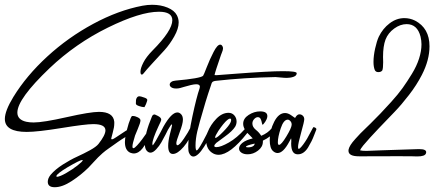

<svg xmlns="http://www.w3.org/2000/svg" viewBox="-24 -720 1823 795"><path d="M211.9 12.2Q224.6 11.2 250.7 -3.9Q276.9 -19 297.6 -35.4Q318.4 -51.8 318.4 -56.2Q318.4 -57.6 316.4 -57.6Q307.6 -57.6 256.3 -27.8Q209.5 0.5 209.5 9.3Q209.5 11.7 211.9 12.2ZM449.2 -215.3V-208.5Q449.2 -193.4 442.9 -171.1Q436.5 -148.9 436.5 -146.5Q436.5 -143.1 439.5 -143.1Q444.3 -143.1 457 -151.9Q500.5 -181.6 522.9 -193.8Q525.9 -195.3 527.8 -195.3Q534.2 -195.3 534.2 -188Q534.2 -175.3 519.5 -167Q506.3 -159.2 496.6 -153.3Q486.8 -147.5 477.8 -141.6Q468.8 -135.7 463.4 -131.8Q458 -127.9 446.3 -119.6Q434.6 -111.3 426.3 -105.5Q412.6 -96.2 400.6 -85.7Q388.7 -75.2 382.1 -68.4Q375.5 -61.5 362.3 -47.4Q349.1 -33.2 342.3 -25.9Q311 4.9 272.5 30Q233.9 55.2 202.6 55.2Q173.8 55.2 173.8 32.7Q173.8 18.6 185.5 3.9Q204.6 -18.6 236.3 -38.8Q268.1 -59.1 295.7 -71.5Q323.2 -84 348.9 -98.1Q374.5 -112.3 383.8 -124Q412.6 -160.6 412.6 -180.2Q412.6 -206.1 362.3 -206.1Q330.1 -206.1 230.7 -189.9Q131.3 -173.8 86.9 -173.8Q-3.9 -173.8 -3.9 -227.5Q-3.9 -260.7 31.2 -318.4Q85.4 -406.7 171.9 -486.1Q258.3 -565.4 362.1 -621.3Q465.8 -677.2 565.9 -696.3Q586.9 -700.2 606 -700.2Q641.6 -700.2 669.9 -688.5Q698.2 -676.8 708.5 -656.7Q715.8 -642.6 715.8 -627Q715.8 -601.6 697.5 -569.1Q679.2 -536.6 657 -512.2Q634.8 -487.8 607.4 -458.3Q580.1 -428.7 570.8 -416.5Q566.9 -411.1 563.5 -411.1Q557.6 -411.1 557.6 -422.9Q557.6 -437.5 569.6 -460.9Q581.5 -484.4 607.4 -510.7Q689.5 -593.3 689.5 -636.2Q689.5 -671.4 634.3 -671.4Q556.2 -671.4 422.6 -605.7Q289.1 -540 181.6 -438Q47.9 -310.5 47.9 -253.9Q47.9 -224.1 85 -215.8Q98.6 -212.9 115.2 -212.9Q154.8 -212.9 252.2 -234.9Q349.6 -256.8 385.7 -256.8Q445.3 -256.8 449.2 -215.3Z M585.9 -305.7Q585.9 -303.2 580.6 -289.1Q580.6 -289.1 574.2 -276.4Q574.2 -276.4 572.8 -276.4Q564.9 -276.4 551.8 -280.8Q538.6 -285.2 538.6 -291Q538.6 -300.3 539.1 -305.7Q539.6 -311 543.2 -316.2Q546.9 -321.3 553.2 -321.3Q555.2 -321.3 560.1 -320.3Q561.5 -319.8 573.7 -315.9Q585.9 -312 585.9 -305.7ZM513.7 -88.4Q493.2 -99.1 493.2 -131.8Q493.2 -155.8 508.8 -208.5Q518.6 -238.3 522.9 -239.7H526.4Q535.6 -239.7 546.6 -234.1Q557.6 -228.5 557.6 -221.7Q557.6 -211.9 546.6 -186.3Q535.6 -160.6 535.2 -158.7Q524.4 -124.5 524.4 -113.8Q524.4 -106.4 528.3 -106.4Q533.2 -106.4 543.9 -118.2Q554.7 -129.9 564.2 -142.8Q573.7 -155.8 584 -170.4Q594.2 -185.1 594.7 -186Q602.1 -195.3 606.4 -195.3Q611.3 -195.3 611.3 -188.5Q611.3 -179.7 604.5 -168.9Q601.1 -163.6 593.8 -149.9Q586.4 -136.2 580.6 -126.7Q574.7 -117.2 566.7 -106.4Q558.6 -95.7 549.1 -90.1Q539.6 -84.5 529.8 -84.5Q524.9 -84.5 517.6 -86.9Z M765.1 -192.4Q767.6 -192.4 771.5 -188.5Q775.4 -184.6 774.9 -182.6Q761.7 -141.1 736.3 -111.8Q710.9 -82.5 691.9 -82.5Q672.4 -82.5 672.4 -115.7Q672.4 -135.7 679.2 -163.1Q688.5 -198.7 688.5 -202.1Q688.5 -205.1 687.5 -205.1Q684.1 -205.1 671.4 -182.6Q671.4 -182.1 661.9 -163.6Q652.3 -145 644 -130.4Q635.7 -115.7 622.8 -101.8Q609.9 -87.9 599.1 -87.9Q589.8 -87.9 582.5 -97.2Q575.7 -106 575.7 -125Q575.7 -167.5 605 -237.3Q607.4 -243.7 611.3 -245.1Q615.2 -246.6 617.9 -245.6Q620.6 -244.6 628.4 -240.7Q643.6 -233.4 643.6 -224.6Q643.6 -219.7 632.3 -197.3Q606.9 -142.6 606.9 -124.5Q606.9 -121.1 607.9 -118.2Q611.3 -120.1 620.6 -136Q629.9 -151.9 641.1 -173.3Q652.3 -194.8 652.8 -195.8Q686 -254.4 710.4 -254.4Q719.7 -254.4 727.1 -245.6Q733.4 -237.8 733.4 -224.6Q733.4 -207.5 719.7 -171.9Q706.1 -136.2 706.1 -127.4Q706.1 -121.6 708.5 -119.1Q709 -118.7 710.9 -118.7Q718.8 -118.7 737.3 -145.8Q755.9 -172.9 765.1 -192.4Z M856 -180.7Q847.2 -153.8 821.3 -112.8Q795.4 -71.8 776.4 -71.8Q765.1 -71.8 758.3 -87.9Q755.4 -94.7 755.4 -113.8Q755.4 -157.2 772.5 -237.3Q789.6 -317.4 802.2 -353.5Q803.7 -357.9 803.7 -360.8Q803.7 -371.1 788.6 -371.1Q779.8 -371.1 766.4 -367.9Q752.9 -364.7 739.3 -360.6Q725.6 -356.4 721.7 -355.5Q713.9 -353.5 705.6 -353.5Q692.9 -353.5 685.8 -358.2Q678.7 -362.8 678.7 -369.6Q678.7 -376 685.1 -380.6Q691.4 -385.3 702.6 -386.2Q806.2 -395.5 816.9 -406.2Q819.3 -408.7 832 -441.7Q844.7 -474.6 860.4 -504.9Q876 -535.2 887.7 -535.2Q891.6 -535.2 894 -532.7Q899.4 -526.9 899.4 -519.5Q899.4 -515.6 898.2 -511.7Q897 -507.8 894.5 -501.5Q892.1 -495.1 891.1 -492.7Q866.7 -422.4 864.3 -409.2Q865.2 -409.2 868.2 -408.9Q871.1 -408.7 872.6 -408.7Q876 -408.7 950.2 -414.6Q1089.8 -425.3 1147.5 -425.3Q1204.6 -425.3 1204.6 -417Q1204.6 -406.7 1191.7 -402.1Q1178.7 -397.5 1163.6 -397.5Q1153.3 -397.5 1137 -399.2Q1120.6 -400.9 1117.2 -400.9H1116.7Q986.3 -398.4 873.5 -385.7Q868.7 -385.3 865.7 -384.8Q862.8 -384.3 860.1 -383.1Q857.4 -381.8 856.2 -381.1Q855 -380.4 853.5 -377.7Q852.1 -375 851.8 -374Q851.6 -373 850.1 -368.4Q848.6 -363.8 847.7 -361.3Q828.6 -306.6 803.7 -217.3Q799.8 -203.6 793 -176.3Q785.6 -144.5 785.6 -117.7Q785.6 -97.2 790.5 -97.2Q795.9 -97.2 815.4 -132.8Q835 -168.5 841.3 -185.1Q843.8 -190.9 848.4 -192.9Q853 -194.8 855.7 -191.2Q858.4 -187.5 856 -180.7Z M989.3 -185.1Q995.1 -191.4 1000 -191.4Q1006.3 -191.4 1006.3 -184.6Q1006.3 -177.7 999.5 -168.9Q928.7 -79.1 880.9 -79.1Q869.6 -79.1 859.9 -84Q829.6 -99.6 829.6 -140.1Q829.6 -157.7 836.4 -174.3Q848.1 -203.6 871.8 -228.3Q895.5 -252.9 922.4 -252.9Q937 -252.9 946.3 -242.2Q955.6 -231.4 955.6 -216.8Q955.6 -205.6 949.7 -195.3Q938 -176.8 907 -154.5Q876 -132.3 871.6 -128.4Q863.3 -120.6 863.3 -115.7Q863.3 -110.8 872.1 -110.8Q890.1 -110.8 923.6 -129.9Q957 -148.9 989.3 -185.1ZM879.9 -177.7Q866.7 -157.2 866.7 -150.9Q866.7 -148.9 868.2 -148.9Q875 -148.9 899.7 -174.1Q924.3 -199.2 930.2 -212.4Q933.1 -218.3 933.1 -222.7Q933.1 -229 928.2 -229Q924.3 -229 917 -223.1Q901.9 -210.4 879.9 -177.7Z M1026.9 -117.2Q1029.8 -120.1 1030.8 -125.5Q994.6 -117.7 994.6 -112.3Q994.6 -109.9 1003.4 -109.9Q1019.5 -109.9 1026.9 -117.2ZM1021 -208.5Q1021 -194.3 1035.2 -182.6Q1049.3 -171.4 1057.6 -157.7Q1085 -168.9 1101.1 -189Q1104.5 -192.9 1108.4 -192.9Q1116.2 -192.9 1116.2 -184.1Q1116.2 -179.7 1113.8 -176.8Q1097.2 -152.8 1064.5 -137.7Q1064.5 -137.7 1064.5 -133.3Q1064.5 -111.8 1044.4 -96.4Q1024.4 -81.1 1001.5 -81.1Q985.4 -81.1 975.6 -87.9Q965.8 -94.7 965.8 -105Q965.8 -117.2 980 -128.7Q994.1 -140.1 1022.5 -147Q1015.6 -154.8 1012.2 -157.7Q982.9 -183.6 982.9 -207.5Q982.9 -229.5 1005.6 -244.1Q1028.3 -258.8 1053.2 -258.8Q1083 -258.8 1083 -239.3Q1083 -233.9 1080.1 -226.6Q1074.7 -214.8 1066.9 -206.1Q1064.5 -203.6 1063.5 -203.6Q1061.5 -203.6 1060.3 -211.4Q1059.1 -219.2 1055.4 -227.1Q1051.8 -234.9 1043.5 -234.9Q1035.6 -234.9 1028.3 -226.8Q1021 -218.8 1021 -208.5Z M1272.9 -192.9Q1272.9 -193.4 1274.4 -193.4Q1277.8 -193.4 1282 -190.9Q1286.1 -188.5 1286.1 -185.1Q1286.1 -184.1 1285.2 -182.1Q1283.7 -178.7 1277.6 -162.6Q1271.5 -146.5 1265.9 -135.3Q1260.3 -124 1252 -110.1Q1243.7 -96.2 1232.9 -88.6Q1222.2 -81.1 1210 -81.1H1208.5Q1181.6 -81.1 1181.6 -126Q1181.6 -127.4 1181.9 -130.4Q1182.1 -133.3 1182.1 -134.3V-141.1Q1182.1 -146.5 1181.2 -146.5Q1180.7 -146.5 1179.9 -145Q1179.2 -143.6 1177.5 -139.9Q1175.8 -136.2 1173.8 -133.3Q1148.9 -86.4 1125.5 -86.4Q1116.2 -86.4 1107.9 -93.3Q1092.8 -105 1092.8 -140.6Q1092.8 -179.7 1111.3 -215.8Q1129.9 -252 1156.2 -252Q1167.5 -252 1179.7 -244.1Q1183.1 -241.7 1186.3 -239.5Q1189.5 -237.3 1191.2 -236.1Q1192.9 -234.9 1194.3 -233.9Q1195.8 -232.9 1196.5 -232.4Q1197.3 -231.9 1197.8 -231.9Q1198.2 -231.9 1199 -233.4Q1199.7 -234.9 1201.9 -238Q1204.1 -241.2 1208 -244.1Q1210.9 -246.6 1216.3 -246.6Q1223.6 -246.6 1229.7 -241Q1235.8 -235.4 1235.8 -226.1Q1235.8 -216.8 1222.9 -170.9Q1210 -125 1210 -110.8Q1210 -103.5 1213.4 -103.5Q1214.4 -103.5 1217.8 -106Q1230.5 -117.7 1247.6 -146Q1259.3 -166.5 1272.9 -192.9ZM1172.4 -223.6Q1169.4 -224.6 1167.5 -224.6Q1150.4 -224.6 1138.4 -188.7Q1126.5 -152.8 1126.5 -130.9Q1126.5 -120.1 1131.3 -120.1Q1140.6 -120.1 1161.6 -154.8Q1182.6 -189.5 1183.6 -202.6V-205.6Q1183.6 -216.3 1172.4 -223.6Z M1462.4 -72.8Q1418.9 -72.8 1418.9 -95.7Q1418.9 -99.1 1419.4 -101.1Q1420.9 -108.9 1427.7 -119.9Q1434.6 -130.9 1447.8 -145.3Q1460.9 -159.7 1468.5 -167.7Q1476.1 -175.8 1492.7 -191.4L1509.3 -207.5Q1534.2 -232.4 1550.8 -249.5Q1567.4 -266.6 1595.7 -297.9Q1624 -329.1 1643.1 -355.7Q1662.1 -382.3 1681.6 -414.3Q1701.2 -446.3 1711.2 -477.5Q1721.2 -508.8 1721.2 -536.6Q1721.2 -551.8 1717.3 -568.4Q1704.1 -620.1 1659.7 -620.1Q1633.3 -620.1 1608.2 -601.8Q1583 -583.5 1572.3 -556.2Q1562 -528.8 1562 -484.4Q1562 -480.5 1562.3 -472.9Q1562.5 -465.3 1562.5 -461.9Q1562.5 -438 1559.1 -428.7Q1554.2 -421.4 1542.5 -421.4Q1531.7 -421.4 1527.8 -430.2Q1522.5 -443.4 1522.5 -463.4Q1522.5 -488.8 1529.3 -519.3Q1536.1 -549.8 1544.4 -567.9Q1561 -602.1 1589.4 -623.5Q1617.7 -645 1650.4 -645Q1673.3 -645 1694.3 -634.8Q1754.4 -603.5 1754.4 -528.3Q1754.4 -471.2 1722.7 -409.7Q1701.2 -367.7 1669.4 -326.7Q1637.7 -285.6 1610.1 -257.1Q1582.5 -228.5 1543.9 -188.2Q1505.4 -147.9 1480 -117.7Q1468.8 -103.5 1466.8 -97.7Q1474.1 -95.2 1492.7 -95.2Q1499 -95.2 1557.6 -97.7Q1582 -98.6 1631.8 -100.1Q1681.6 -101.6 1706.1 -102.5H1712.9Q1740.7 -102.5 1740.7 -89.8Q1740.7 -88.9 1739.7 -85Q1735.8 -72.3 1704.1 -72.3Q1700.2 -72.3 1694.6 -72.5Q1689 -72.8 1687 -72.8Q1667.5 -73.2 1627.9 -73.2Q1605 -73.2 1558.8 -73Q1512.7 -72.8 1489.7 -72.8Z"/></svg>

Font: Sintesa 2
Style: 2
Weight: 400
Version: Version 001.000